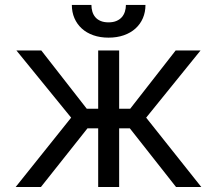

<svg xmlns="http://www.w3.org/2000/svg" viewBox="-20 -747 867 767"><path d="M264.2 -277 45.5 -545.5H144.9L326.7 -312.5H372.2V-545.5H456V-312.5H500L681.8 -545.5H781.2L563.9 -277L784.1 0H683.2L498.6 -234.4H456V0H372.2V-234.4H329.5L143.5 0H42.6ZM561.1 -727.3Q561.1 -698.5 550.8 -674.5Q540.5 -650.6 521.3 -633.2Q502.1 -615.8 474.8 -606.2Q447.4 -596.6 413.4 -596.6Q380 -596.6 352.8 -606.2Q325.6 -615.8 306.6 -633.2Q287.6 -650.6 277.3 -674.5Q267 -698.5 267 -727.3H345.2Q345.2 -713.4 348.9 -700.8Q352.6 -688.2 360.6 -678.6Q368.6 -669 381.7 -663.4Q394.9 -657.7 413.4 -657.7Q432.2 -657.7 445.3 -663.4Q458.5 -669 466.8 -678.6Q475.1 -688.2 479 -700.8Q483 -713.4 483 -727.3Z"/></svg>

Font: Fast_Sans
Style: Regular
Weight: 400
Designer: Rasmus Andersson
Foundry: rsms
Version: Version 3.018;git-588b23468